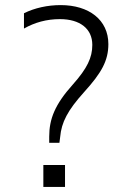

<svg xmlns="http://www.w3.org/2000/svg" viewBox="-20 -733 480 753"><path d="M173 -197V-173H213L216 -196C221 -253 245 -300 310 -372C378 -447 405 -495 405 -560C405 -655 329 -713 218 -713C167 -713 116 -702 74 -681V-621C116 -645 163 -658 215 -658C294 -658 342 -620 342 -557C342 -507 322 -465 266 -402C195 -323 173 -266 173 -197ZM150 0H235V-86H150Z"/></svg>

Font: Poppy and Pepper Light
Style: Regular
Weight: 300
Designer: Thy Ha
Foundry: Thy Ha
Version: Version 0.001;Glyphs 3.2 (3227)